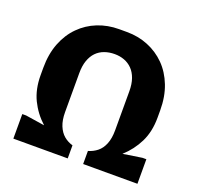

<svg xmlns="http://www.w3.org/2000/svg" viewBox="-122 -826 990 959"><g transform="rotate(20 373.0 -347.0)"><path d="M43.5 0V-130.5H64L165 -115Q117.5 -158 90.2 -214.2Q63 -270.5 63 -344.5V-383.5Q63 -457 85.5 -514.8Q108 -572.5 147.8 -612.5Q187.5 -652.5 240.2 -673.5Q293 -694.5 353 -694.5H395Q455 -694.5 507.5 -673.2Q560 -652 599.8 -612Q639.5 -572 662 -514.2Q684.5 -456.5 684.5 -383.5V-344.5Q684.5 -270.5 656.8 -214.2Q629 -158 581.5 -115L682.5 -130.5H703V0H414.5V-69.5Q441 -77 462 -93.8Q483 -110.5 495 -140.2Q507 -170 507 -213V-420Q507 -459 497 -487.2Q487 -515.5 468.8 -534Q450.5 -552.5 426.8 -561.2Q403 -570 375.5 -570Q346 -570 321.2 -561Q296.5 -552 278.8 -533.8Q261 -515.5 251 -487.2Q241 -459 241 -420V-213Q241 -170.5 253 -141Q265 -111.5 285.5 -94.2Q306 -77 332.5 -69.5V0Z"/></g></svg>

Font: Chivo Medium
Style: Regular
Weight: 500
Designer: Hector Gatti
Foundry: Omnibus-Type
Version: Version 2.002